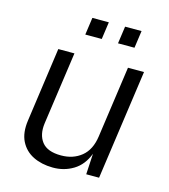

<svg xmlns="http://www.w3.org/2000/svg" viewBox="-106 -778 767 873"><g transform="rotate(15 277.5 -342.0)"><path d="M222 10Q169.5 9.5 129.8 -10.2Q90 -30 70.2 -69.5Q50.5 -109 59 -168L108 -517H184L135.5 -175Q128 -120 154.2 -86.5Q180.5 -53 244.5 -53Q301.5 -53 340.5 -84.8Q379.5 -116.5 388.5 -181L436 -517H511.5L438.5 0H378L383.5 -98Q362.5 -42.5 319 -16Q275.5 10.5 222 10ZM363.5 -612.5 375 -694H452.5L441 -612.5ZM209.5 -612.5 221 -694H298.5L287 -612.5Z"/></g></svg>

Font: Public Sans Light
Style: Italic
Weight: 300
Italic angle: -8°
Designer: The Public Sans project authors (U.S. Web Design System). Libre Franklin designed by Pablo Impallari and Rodrigo Fuenzal
Version: Version 1.007; ttfautohint (v1.8.1) -l 8 -r 50 -G 200 -x 14 